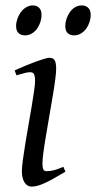

<svg xmlns="http://www.w3.org/2000/svg" viewBox="-20 -671 356 711"><path d="M222.2 -35.2Q199.2 -21.5 180.9 -11.2Q162.6 -1 147.5 6.1Q132.3 13.2 120.1 16.6Q107.9 20 97.2 20Q80.6 20 70.8 4.6Q61 -10.7 61 -37.1Q61 -51.8 64.7 -78.9Q68.4 -106 73.7 -138.9Q79.1 -171.9 85.4 -207.8Q91.8 -243.7 97.2 -276.1Q102.5 -308.6 106.2 -333.7Q109.9 -358.9 109.9 -371.1Q109.9 -382.3 108.4 -388.9Q106.9 -395.5 104.5 -398.7Q102.1 -401.9 98.1 -402.8Q94.2 -403.8 89.8 -403.8Q85.9 -403.8 77.9 -402.1Q69.8 -400.4 61.5 -397.9Q52.2 -395.5 41 -392.1L34.2 -410.2Q54.7 -419.4 75 -428Q95.2 -436.5 112.8 -442.9Q130.4 -449.2 143.6 -453.1Q156.7 -457 163.1 -457Q176.8 -457 182.4 -447.8Q188 -438.5 188 -416Q188 -401.9 184.3 -374.3Q180.7 -346.7 174.8 -312.5Q168.9 -278.3 162.6 -241Q156.2 -203.6 150.4 -169.4Q144.5 -135.3 140.9 -107.7Q137.2 -80.1 137.2 -65.9Q137.2 -50.8 140.4 -43.9Q143.6 -37.1 151.9 -37.1Q167 -37.1 180.9 -41Q194.8 -44.9 214.8 -53.2ZM133.8 -616.2Q133.8 -602.5 129.4 -589.1Q125 -575.7 117.2 -564.7Q109.4 -553.7 97.9 -546.9Q86.4 -540 72.8 -540Q57.1 -540 48.3 -548.8Q39.6 -557.6 39.6 -574.2Q39.6 -587.4 44.2 -600.8Q48.8 -614.3 56.9 -625.5Q64.9 -636.7 76.4 -643.8Q87.9 -650.9 101.6 -650.9Q116.7 -650.9 125.2 -641.8Q133.8 -632.8 133.8 -616.2ZM315.9 -616.2Q315.9 -602.5 311.5 -589.1Q307.1 -575.7 299.1 -564.7Q291 -553.7 279.5 -546.9Q268.1 -540 253.9 -540Q238.8 -540 230.2 -548.8Q221.7 -557.6 221.7 -574.2Q221.7 -587.4 226.1 -600.8Q230.5 -614.3 238.3 -625.5Q246.1 -636.7 257.3 -643.8Q268.6 -650.9 282.7 -650.9Q297.9 -650.9 306.9 -641.8Q315.9 -632.8 315.9 -616.2Z"/></svg>

Font: Gentium Plus Am
Style: Italic
Weight: 400
Italic angle: -8°
Designer: J. Victor Gaultney, Annie Olsen, Iska Routamaa, Becca Hirsbrunner
Foundry: SIL International
Version: Version 5.000